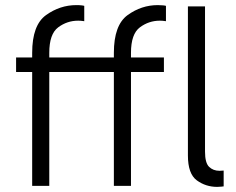

<svg xmlns="http://www.w3.org/2000/svg" viewBox="-20 -728 925 752"><path d="M173 -446V0H106V-446H43V-503H106V-521Q106 -630 160.5 -669Q215 -708 279 -708Q291 -708 299.5 -707Q308 -706 310 -705V-645Q308 -645 302 -646Q296 -647 286 -647Q243 -647 208 -621Q173 -595 173 -521V-503H426V-521Q426 -630 480 -669Q534 -708 598 -708Q610 -708 619 -707Q628 -706 630 -705V-645Q628 -645 622 -646Q616 -647 606 -647Q563 -647 528 -621Q493 -595 493 -521V-503H622V-446H493V0H426V-446ZM783 -703V-134Q783 -90 799 -74.5Q815 -59 840 -59L856 -60V2Q854 2 847 3Q840 4 831 4Q786 4 751 -21.5Q716 -47 716 -119V-703Z"/></svg>

Font: Museo Sans Light
Style: Regular
Weight: 300
Designer: Jos Buivenga
Foundry: Jos Buivenga & Rosetta Type Foundry (extension, remastering)
Version: Version 3.600;PS 1.000;hotconv 1.0.88;makeotf.lib2.5.647800;